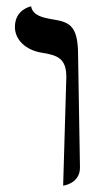

<svg xmlns="http://www.w3.org/2000/svg" viewBox="-20 -579 325 605"><path d="M179 6C179 6 232 0 232 -51L226 -406C226 -504 195 -510 140 -519C119 -523 83 -529 78 -559C78 -559 27 -550 27 -494C27 -453 62 -421 111 -413C164 -405 189 -393 189 -336Z"/></svg>

Font: Libertinus Serif
Style: Regular
Weight: 400
Designer: Philipp H. Poll, Khaled Hosny
Foundry: Caleb Maclennan
Version: Version 7.050;RELEASE